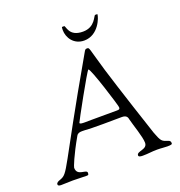

<svg xmlns="http://www.w3.org/2000/svg" viewBox="-155 -1021 1082 1156"><g transform="rotate(-20 385.5 -443.5)"><path d="M368 -872C368 -822 403 -768 469 -768C562 -768 597 -872 597 -889C597 -891 597 -891 590 -891H583C573 -891 560 -821 480 -821C388 -821 395 -891 384 -891H373C369 -891 368 -890 368 -872ZM20 -9C20 -2 26 2 40 2C83 1 98 0 115 0C132 0 151 1 202 2C211 2 217 3 217 -12C217 -38 149 -12 149 -69C149 -74 172 -137 234 -245C240 -256 252 -260 269 -260C308 -260 273 -257 403 -257C468 -257 503 -258 524 -258C557 -258 559 -238 561 -229C570 -191 602 -103 602 -65C602 -20 536 -36 536 -7C536 3 553 4 563 4C600 4 619 -1 656 -1C684 -1 698 2 721 2C748 2 752 -1 752 -8C752 -20 746 -25 736 -28C699 -40 695 -42 672 -102C666 -118 559 -444 524 -560C477 -718 484 -718 468 -718C458 -718 456 -718 445 -698C81 -66 105 -52 45 -30C33 -26 20 -21 20 -9ZM271 -312C271 -316 424 -596 432 -596C446 -596 528 -331 528 -320C528 -313 529 -305 512 -305C319 -305 324 -304 304 -304C285 -304 271 -305 271 -312Z"/></g></svg>

Font: OFL Sorts Mill Goudy
Style: Italic
Weight: 500
Italic angle: -6°
Version: Version 003.000